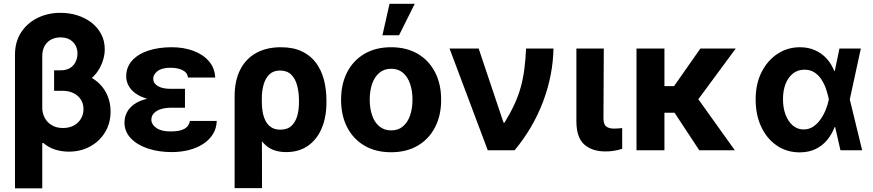

<svg xmlns="http://www.w3.org/2000/svg" viewBox="-20 -806 4685 1030"><path d="M270.2 -420.5H338.8Q414.4 -420.5 466.6 -391.5Q518.8 -362.6 546 -314.3Q573.2 -266 573.2 -208.1Q573.2 -144.5 543.3 -95.9Q513.5 -47.2 462.7 -19.9Q411.9 7.5 349.1 7.5Q312.5 7.5 277.3 -3Q242.2 -13.5 211.3 -39.8L206.7 -37.6V-228Q206.7 -198.5 220 -173.7Q233.3 -148.8 258.2 -134.1Q283 -119.3 317.8 -119.3Q351.6 -119.3 376.2 -132.8Q400.9 -146.3 414.4 -169.4Q427.9 -192.5 427.9 -220.9Q427.9 -251.4 412.8 -273.4Q397.7 -295.5 372.5 -307.2Q347.3 -318.9 316.8 -318.9H270.2ZM304.7 -737.2Q352.3 -737.2 394.9 -723.7Q437.5 -710.2 470.7 -684.7Q503.9 -659.1 522.9 -623Q541.9 -587 541.9 -541.9Q541.9 -491.5 516.3 -443.5Q490.8 -395.6 442.1 -364.3Q393.5 -333.1 324.2 -333.1H270.2V-428.6H302.2Q337.7 -428.6 358.1 -442.6Q378.6 -456.7 387.1 -477.5Q395.6 -498.2 395.6 -518.1Q395.6 -556.5 370.9 -581Q346.2 -605.5 304.7 -605.5Q276.6 -605.5 254.4 -593.8Q232.2 -582 219.5 -559.5Q206.7 -536.9 206.7 -504.6V204.5H60.4V-513.8Q60.7 -582.4 93.4 -632.5Q126.1 -682.5 181.5 -709.9Q236.9 -737.2 304.7 -737.2Z M862.6 -285.9H972.3V-228H894.9Q868.3 -228 844.8 -221.1Q821.4 -214.1 806.8 -199.8Q792.3 -185.4 791.9 -163Q792.6 -138.1 818.9 -119.5Q845.2 -100.9 894.2 -100.9Q945 -100.9 969.8 -115.2Q994.7 -129.6 998.6 -157.3H1142.8Q1141.3 -116.1 1121.3 -84.9Q1101.2 -53.6 1067.8 -32.5Q1034.4 -11.4 991.8 -0.7Q949.2 9.9 902 9.9Q830.6 9.9 772.9 -9.4Q715.2 -28.8 681.6 -64.3Q648.1 -99.8 647.7 -148.4Q648.1 -177.6 660.5 -202.4Q672.9 -227.3 698.9 -246.1Q724.8 -264.9 765.4 -275.4Q806.1 -285.9 862.6 -285.9ZM972.3 -264.9H862.6Q810 -264.9 771.3 -275.7Q732.6 -286.6 707.2 -305Q681.8 -323.5 669.4 -347.1Q657 -370.7 657 -395.6Q657 -446 688.6 -481Q720.2 -516 775.2 -534.3Q830.3 -552.6 901.3 -552.6Q965.6 -552.6 1017.6 -533.2Q1069.6 -513.8 1100.9 -477.5Q1132.1 -441.1 1134.6 -389.9H988.6Q985.4 -416.5 959.7 -429.5Q933.9 -442.5 893.8 -442.5Q848.7 -442.5 825.5 -424.7Q802.2 -407 801.8 -383.5Q802.2 -359 826.7 -344.3Q851.2 -329.5 894.9 -329.5H972.3Z M1238.6 203.1V-288.4Q1238.6 -373.9 1269 -432.9Q1299.4 -491.8 1355.1 -522.2Q1410.9 -552.6 1486.2 -552.6Q1553.3 -552.6 1600 -530.2Q1646.7 -507.8 1675.6 -468.4Q1704.5 -429 1717.9 -377.3Q1731.2 -325.6 1731.2 -267V-257.1Q1731.2 -176.8 1705.4 -116.8Q1679.7 -56.8 1631.4 -23.4Q1583.1 9.9 1515.6 9.9Q1451.7 9.9 1412.6 -20.8Q1373.6 -51.5 1351.7 -106Q1329.9 -160.5 1317.1 -232.6L1384.6 -257.8Q1384.6 -233 1388.8 -207Q1393.1 -181.1 1403.8 -159.3Q1414.4 -137.4 1433.9 -123.9Q1453.5 -110.4 1484 -110.4Q1523.1 -110.4 1544.9 -132.1Q1566.8 -153.8 1575.5 -187.5Q1584.2 -221.2 1583.8 -257.1V-267Q1583.8 -310.4 1574.2 -346.9Q1564.6 -383.5 1542.4 -405.5Q1520.2 -427.6 1481.9 -427.6Q1446.4 -427.6 1424.9 -406.6Q1403.4 -385.7 1393.8 -350.9Q1384.2 -316.1 1384.6 -274.5L1385.7 203.1Z M2078.1 10.7Q1995.4 10.7 1935.2 -24.7Q1875 -60 1842.3 -123.4Q1809.7 -186.8 1809.7 -270.6Q1809.7 -355.1 1842.3 -418.5Q1875 -481.9 1935.2 -517.2Q1995.4 -552.6 2078.1 -552.6Q2160.9 -552.6 2221.1 -517.2Q2281.2 -481.9 2313.9 -418.5Q2346.6 -355.1 2346.6 -270.6Q2346.6 -186.8 2313.9 -123.4Q2281.2 -60 2221.1 -24.7Q2160.9 10.7 2078.1 10.7ZM2078.8 -106.5Q2116.5 -106.5 2141.7 -128Q2166.9 -149.5 2179.9 -186.8Q2192.8 -224.1 2192.8 -271.7Q2192.8 -319.2 2179.9 -356.5Q2166.9 -393.8 2141.7 -415.5Q2116.5 -437.1 2078.8 -437.1Q2040.8 -437.1 2015.1 -415.5Q1989.3 -393.8 1976.4 -356.5Q1963.4 -319.2 1963.4 -271.7Q1963.4 -224.1 1976.4 -186.8Q1989.3 -149.5 2015.1 -128Q2040.8 -106.5 2078.8 -106.5ZM2031.6 -616.8 2069.6 -785.5H2204.9L2120.7 -616.8Z M2596.6 0 2391.7 -545.5H2547.9L2681.1 -148.4H2686.8Q2719.1 -201.3 2740.4 -247.9Q2761.7 -294.4 2774.1 -340.2Q2786.6 -386 2793 -435.9Q2799.4 -485.8 2802.2 -545.5H2949.2Q2946.4 -401.3 2893.3 -260.7Q2840.2 -120 2740.8 0Z M3072.1 -545.5H3219.1L3217.3 -170.8Q3217.7 -138.1 3232.4 -127.1Q3247.2 -116.1 3274.9 -116.1Q3289.1 -116.1 3299.4 -117.2Q3309.7 -118.3 3317.8 -119V-7.8Q3299 -1.4 3276.1 2.5Q3253.2 6.4 3228 6.4Q3156.6 6.4 3114.7 -30.5Q3072.8 -67.5 3072.1 -152.7Z M3544.4 -545.5V0H3394.5V-545.5ZM3926.8 -545.5 3672.9 -201.3H3518.5L3500.4 -343.8H3595.9L3737.2 -545.5ZM3731.2 0 3586.6 -219.5 3711.3 -294.7 3921.9 0Z M4268.8 11.4Q4200.3 11 4147.2 -25.2Q4094.1 -61.4 4063.9 -125.4Q4033.7 -189.3 4033.7 -272.7Q4033.7 -355.8 4065.3 -418.7Q4096.9 -481.5 4150.7 -517Q4204.5 -552.6 4271.3 -552.6Q4315.3 -552.6 4351.4 -536.9Q4387.4 -521.3 4413.9 -492.5Q4440.3 -463.8 4455.6 -424.7H4501.1L4538.4 -274.1L4605.1 0H4488.6L4426.1 -274.1Q4420.8 -301.1 4411.2 -329Q4401.6 -356.9 4386.2 -380.3Q4370.7 -403.8 4348.4 -418Q4326 -432.2 4295.8 -432.2Q4259.9 -432.2 4234 -411.8Q4208.1 -391.3 4194.2 -355.8Q4180.4 -320.3 4180.4 -273.8Q4180.4 -226.9 4194.4 -190.3Q4208.5 -153.8 4233.3 -132.6Q4258.2 -111.5 4291.2 -111.5Q4319.6 -111.5 4342.3 -126.6Q4365.1 -141.7 4381.9 -165.8Q4398.8 -190 4410 -217.9Q4421.2 -245.7 4426.1 -271.3L4483.3 -545.5H4598L4538.4 -271.3L4501.1 -124.3H4457.4Q4442.5 -85.6 4417.3 -54.9Q4392 -24.1 4355.1 -6.4Q4318.2 11.4 4268.8 11.4Z"/></svg>

Font: InterMG
Style: Bold
Weight: 700
Designer: Rasmus Andersson
Foundry: rsms
Version: Version 3.019;December 26, 2023;FontCreator 15.0.0.2955 64-b